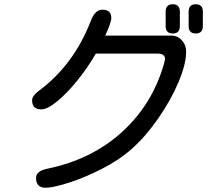

<svg xmlns="http://www.w3.org/2000/svg" viewBox="-20 -804 1040 897"><path d="M787.1 -784.2Q820.3 -784.2 820.3 -749V-682.6Q820.3 -647.5 787.1 -647.5Q753.9 -647.5 753.9 -682.6V-749Q753.9 -784.2 787.1 -784.2ZM894.5 -784.2Q927.7 -784.2 927.7 -749V-682.6Q927.7 -647.5 894.5 -647.5Q861.3 -647.5 861.3 -682.6V-749Q861.3 -784.2 894.5 -784.2ZM849.6 -562.5Q849.6 -504.9 814 -420.4Q778.3 -335.9 719.7 -251.5Q661.1 -167 596.7 -109.4Q536.1 -55.7 454.1 -14.2Q372.1 27.3 299.3 50.3Q226.6 73.2 193.4 73.2Q148.4 73.2 148.4 27.3Q148.4 -4.9 200.2 -15.6Q409.2 -58.6 550.8 -188Q692.4 -317.4 746.1 -505.9L751 -528.3Q751 -553.7 715.8 -553.7H427.7Q389.6 -487.3 340.8 -427.2Q292 -367.2 246.6 -330.1Q201.2 -293 172.9 -293Q129.9 -293 129.9 -335.9Q129.9 -355.5 160.2 -378.9Q324.2 -499 405.3 -709Q424.8 -758.8 458 -758.8Q500 -758.8 500 -719.7Q500 -699.2 471.7 -637.7H780.3Q809.6 -637.7 829.6 -615.7Q849.6 -593.8 849.6 -562.5Z"/></svg>

Font: FakePearl
Style: Regular
Weight: 400
Version: Version 1.2